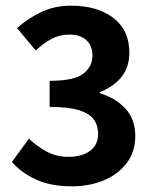

<svg xmlns="http://www.w3.org/2000/svg" viewBox="-20 -646 544 677"><path d="M234 11Q159 11 107 -13Q55 -37 22 -75L82 -157Q110 -130 144.5 -111.5Q179 -93 221 -93Q269 -93 297.5 -114Q326 -135 326 -174Q326 -203 311.5 -224Q297 -245 260 -257Q223 -269 155 -269V-361Q241 -361 273.5 -386Q306 -411 306 -450Q306 -485 284.5 -504.5Q263 -524 225 -524Q190 -524 162 -509Q134 -494 106 -468L40 -547Q81 -583 127.5 -604.5Q174 -626 230 -626Q323 -626 379.5 -583Q436 -540 436 -460Q436 -410 409 -375.5Q382 -341 332 -321V-317Q385 -302 421 -264.5Q457 -227 457 -167Q457 -110 426 -70Q395 -30 344.5 -9.5Q294 11 234 11Z"/></svg>

Font: Narnoor
Style: Bold
Weight: 700
Designer: S. Sridhar Murthy
Foundry: SIL International
Version: Version 3.000